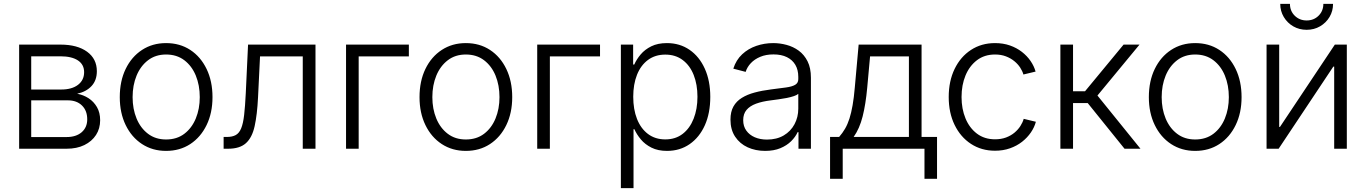

<svg xmlns="http://www.w3.org/2000/svg" viewBox="-20 -770 7072 994"><path d="M79.1 0V-539.1H293Q380.4 -539.1 430.9 -502.2Q481.4 -465.3 481.4 -401.4Q481.4 -354 453.9 -324.5Q426.3 -294.9 379.4 -284.7Q411.6 -278.8 438.5 -261.5Q465.3 -244.1 481.9 -215.6Q498.5 -187 498.5 -147.5Q498.5 -104.5 477.1 -71.3Q455.6 -38.1 416.7 -19Q377.9 0 324.7 0ZM141.6 -60.5H324.7Q374 -60.5 402.8 -85.4Q431.6 -110.4 431.6 -152.3Q431.6 -197.3 404.3 -223.9Q377 -250.5 331.5 -250.5H141.6ZM141.6 -306.6H297.4Q352.1 -306.6 383.8 -330.8Q415.5 -355 415.5 -396.5Q415.5 -436 383.3 -457.3Q351.1 -478.5 293 -478.5H141.6Z M839.8 11.2Q769.5 11.2 715.3 -24.2Q661.1 -59.6 630.6 -122.6Q600.1 -185.5 600.1 -267.1Q600.1 -350.1 630.6 -413.1Q661.1 -476.1 715.3 -511.5Q769.5 -546.9 839.8 -546.9Q911.1 -546.9 965.1 -511.5Q1019 -476.1 1049.6 -412.8Q1080.1 -349.6 1080.1 -267.1Q1080.1 -185.5 1049.6 -122.6Q1019 -59.6 965.1 -24.2Q911.1 11.2 839.8 11.2ZM839.8 -47.9Q895.5 -47.9 934.3 -77.4Q973.1 -106.9 993.7 -156.7Q1014.2 -206.5 1014.2 -267.1Q1014.2 -328.6 993.7 -378.7Q973.1 -428.7 934.1 -458.3Q895 -487.8 839.8 -487.8Q785.2 -487.8 746.3 -458Q707.5 -428.2 687 -378.4Q666.5 -328.6 666.5 -267.1Q666.5 -206.1 687 -156.5Q707.5 -106.9 746.3 -77.4Q785.2 -47.9 839.8 -47.9Z M1137.7 0V-61H1154.8Q1182.6 -61 1200.4 -70.8Q1218.3 -80.6 1228.5 -105.5Q1238.8 -130.4 1243.9 -174.6Q1249 -218.8 1252.4 -287.6L1264.2 -539.1H1613.3V0H1547.4V-478H1326.2L1315.9 -266.6Q1311.5 -176.3 1298.3 -116.9Q1285.2 -57.6 1253.2 -28.8Q1221.2 0 1161.1 0Z M2096.7 -539.1V-478H1836.9V0H1771.5V-539.1Z M2391.6 11.2Q2321.3 11.2 2267.1 -24.2Q2212.9 -59.6 2182.4 -122.6Q2151.9 -185.5 2151.9 -267.1Q2151.9 -350.1 2182.4 -413.1Q2212.9 -476.1 2267.1 -511.5Q2321.3 -546.9 2391.6 -546.9Q2462.9 -546.9 2516.8 -511.5Q2570.8 -476.1 2601.3 -412.8Q2631.8 -349.6 2631.8 -267.1Q2631.8 -185.5 2601.3 -122.6Q2570.8 -59.6 2516.8 -24.2Q2462.9 11.2 2391.6 11.2ZM2391.6 -47.9Q2447.3 -47.9 2486.1 -77.4Q2524.9 -106.9 2545.4 -156.7Q2565.9 -206.5 2565.9 -267.1Q2565.9 -328.6 2545.4 -378.7Q2524.9 -428.7 2485.8 -458.3Q2446.8 -487.8 2391.6 -487.8Q2336.9 -487.8 2298.1 -458Q2259.3 -428.2 2238.8 -378.4Q2218.3 -328.6 2218.3 -267.1Q2218.3 -206.1 2238.8 -156.5Q2259.3 -106.9 2298.1 -77.4Q2336.9 -47.9 2391.6 -47.9Z M3086.4 -539.1V-478H2826.7V0H2761.2V-539.1Z M3194.3 204.1V-539.1H3257.8V-436H3263.7Q3275.4 -462.9 3296.9 -488.3Q3318.4 -513.7 3351.8 -530.3Q3385.3 -546.9 3432.6 -546.9Q3499.5 -546.9 3550 -512Q3600.6 -477.1 3628.9 -414.3Q3657.2 -351.6 3657.2 -268.6Q3657.2 -184.6 3629.2 -121.8Q3601.1 -59.1 3550.5 -23.9Q3500 11.2 3433.1 11.2Q3386.2 11.2 3352.8 -5.6Q3319.3 -22.5 3297.9 -48.1Q3276.4 -73.7 3264.2 -101.1H3259.8V204.1ZM3424.3 -48.3Q3477.1 -48.3 3514.2 -76.9Q3551.3 -105.5 3571 -155.5Q3590.8 -205.6 3590.8 -269Q3590.8 -332.5 3571.3 -381.8Q3551.8 -431.2 3514.4 -459.2Q3477.1 -487.3 3424.3 -487.3Q3372.1 -487.3 3334.7 -459.7Q3297.4 -432.1 3277.8 -382.8Q3258.3 -333.5 3258.3 -269Q3258.3 -204.1 3277.8 -154.3Q3297.4 -104.5 3334.7 -76.4Q3372.1 -48.3 3424.3 -48.3Z M3940.9 11.2Q3891.6 11.2 3850.8 -7.3Q3810.1 -25.9 3785.9 -62.3Q3761.7 -98.6 3761.7 -150.9Q3761.7 -191.4 3777.1 -218.8Q3792.5 -246.1 3820.6 -263.4Q3848.6 -280.8 3887 -291Q3925.3 -301.3 3971.7 -307.1Q4017.6 -313 4048.8 -317.1Q4080.1 -321.3 4096.4 -330.8Q4112.8 -340.3 4112.8 -360.4V-372.1Q4112.8 -408.2 4097.7 -434.1Q4082.5 -460 4054 -474.1Q4025.4 -488.3 3984.4 -488.3Q3945.3 -488.3 3915.8 -475.8Q3886.2 -463.4 3867.2 -443.1Q3848.1 -422.9 3840.3 -397.9L3776.4 -414.6Q3791 -460 3822.3 -489Q3853.5 -518.1 3895.5 -532.5Q3937.5 -546.9 3983.4 -546.9Q4017.6 -546.9 4052.2 -537.6Q4086.9 -528.3 4115.2 -507.6Q4143.6 -486.8 4160.9 -452.4Q4178.2 -418 4178.2 -367.7V0H4113.8V-85.9H4109.4Q4098.1 -61 4075.7 -38.8Q4053.2 -16.6 4019.8 -2.7Q3986.3 11.2 3940.9 11.2ZM3950.7 -47.4Q4001 -47.4 4037.4 -68.8Q4073.7 -90.3 4093.3 -127Q4112.8 -163.6 4112.8 -207.5V-284.2Q4106 -277.8 4090.1 -272.5Q4074.2 -267.1 4053.5 -262.9Q4032.7 -258.8 4011.2 -255.9Q3989.7 -252.9 3971.2 -250.5Q3926.3 -245.1 3894 -233.2Q3861.8 -221.2 3844.7 -200.7Q3827.6 -180.2 3827.6 -147.9Q3827.6 -116.2 3843.8 -93.8Q3859.9 -71.3 3887.7 -59.3Q3915.5 -47.4 3950.7 -47.4Z M4277.3 155.8V-61H4324.2Q4341.8 -81.1 4355 -103.8Q4368.2 -126.5 4377.7 -156.2Q4387.2 -186 4394 -225.3Q4400.9 -264.6 4405.3 -316.4L4425.3 -539.1H4751V-61H4831.1V155.8H4766.1V0H4342.8V155.8ZM4399.4 -61H4685.5V-478H4484.4L4469.7 -316.4Q4461.9 -230.5 4446 -167.5Q4430.2 -104.5 4399.4 -61Z M5131.3 10.3Q5061 10.3 5006.8 -25.1Q4952.6 -60.5 4922.1 -123.3Q4891.6 -186 4891.6 -267.6Q4891.6 -350.1 4922.1 -413.1Q4952.6 -476.1 5006.8 -511.5Q5061 -546.9 5131.3 -546.9Q5173.3 -546.9 5208.3 -534.7Q5243.2 -522.5 5270.3 -501.5Q5297.4 -480.5 5315.4 -454.1Q5333.5 -427.7 5341.3 -399.4L5278.3 -384.3Q5273.4 -401.9 5261.5 -420.2Q5249.5 -438.5 5231 -453.6Q5212.4 -468.8 5187.5 -478.3Q5162.6 -487.8 5131.3 -487.8Q5076.7 -487.8 5037.8 -458.3Q4999 -428.7 4978.5 -379.2Q4958 -329.6 4958 -267.6Q4958 -206.5 4978.5 -157Q4999 -107.4 5037.8 -78.1Q5076.7 -48.8 5131.3 -48.8Q5163.1 -48.8 5188.5 -58.3Q5213.9 -67.9 5232.4 -83.5Q5251 -99.1 5262.9 -117.9Q5274.9 -136.7 5279.8 -154.8L5342.8 -139.6Q5335.4 -111.3 5317.1 -84.5Q5298.8 -57.6 5271.5 -36.1Q5244.1 -14.6 5208.7 -2.2Q5173.3 10.3 5131.3 10.3Z M5469.7 0V-539.1H5535.2V-297.4H5597.2L5796.9 -539.1H5879.4L5661.6 -275.4L5884.3 0H5801.8L5611.3 -236.3H5535.2V0Z M6167.5 11.2Q6097.2 11.2 6043 -24.2Q5988.8 -59.6 5958.3 -122.6Q5927.7 -185.5 5927.7 -267.1Q5927.7 -350.1 5958.3 -413.1Q5988.8 -476.1 6043 -511.5Q6097.2 -546.9 6167.5 -546.9Q6238.8 -546.9 6292.7 -511.5Q6346.7 -476.1 6377.2 -412.8Q6407.7 -349.6 6407.7 -267.1Q6407.7 -185.5 6377.2 -122.6Q6346.7 -59.6 6292.7 -24.2Q6238.8 11.2 6167.5 11.2ZM6167.5 -47.9Q6223.1 -47.9 6262 -77.4Q6300.8 -106.9 6321.3 -156.7Q6341.8 -206.5 6341.8 -267.1Q6341.8 -328.6 6321.3 -378.7Q6300.8 -428.7 6261.7 -458.3Q6222.7 -487.8 6167.5 -487.8Q6112.8 -487.8 6074 -458Q6035.2 -428.2 6014.6 -378.4Q5994.1 -328.6 5994.1 -267.1Q5994.1 -206.1 6014.6 -156.5Q6035.2 -106.9 6074 -77.4Q6112.8 -47.9 6167.5 -47.9Z M6952.6 0H6887.2V-425.3H6882.8L6599.6 0H6537.1V-539.1H6602.5V-112.8H6606.4L6890.6 -539.1H6952.6ZM6744.6 -615.7Q6706.5 -615.7 6675.5 -633.5Q6644.5 -651.4 6626.2 -682.1Q6607.9 -712.9 6607.9 -750H6658.2Q6658.2 -712.9 6683.1 -688.5Q6708 -664.1 6744.6 -664.1Q6781.7 -664.1 6806.4 -688.7Q6831.1 -713.4 6831.1 -750H6881.3Q6881.3 -712.9 6863.3 -682.4Q6845.2 -651.9 6814.2 -633.8Q6783.2 -615.7 6744.6 -615.7Z"/></svg>

Font: Inter 18pt Light
Style: Regular
Weight: 300
Designer: Rasmus Andersson
Foundry: rsms
Version: Version 4.001;git-66647c0bb